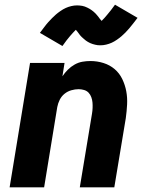

<svg xmlns="http://www.w3.org/2000/svg" viewBox="-20 -798 640 818"><path d="M21 0 108 -530H255L246 -473Q256 -488 269 -501Q282 -514 298 -523Q314 -532 331 -535Q348 -538 365 -538Q394 -538 421 -529.5Q448 -521 468.5 -503.5Q489 -486 501 -461Q513 -436 518 -409Q523 -382 521.5 -353Q520 -324 516 -295L467 0H320L372 -314Q374 -326 374.5 -338Q375 -350 374 -361.5Q373 -373 369 -384Q365 -395 357.5 -403Q350 -411 338.5 -414.5Q327 -418 315 -418Q300 -418 284 -413.5Q268 -409 255 -398.5Q242 -388 234.5 -373Q227 -358 224 -342L168 0ZM246 -602 150 -658Q160 -671 168.5 -682.5Q177 -694 185.5 -703.5Q194 -713 202 -721Q210 -729 218 -736Q226 -743 237.5 -751Q249 -759 260 -764Q271 -769 283.5 -772Q296 -775 308 -775Q313 -775 319 -774.5Q325 -774 330.5 -773Q336 -772 341.5 -770Q347 -768 352 -765.5Q357 -763 361.5 -760.5Q366 -758 370 -755Q374 -752 379 -748Q384 -744 387.5 -740Q391 -736 394.5 -732Q398 -728 400.5 -724.5Q403 -721 406 -717Q409 -713 413 -709Q420 -716 425 -721.5Q430 -727 437 -735.5Q444 -744 452.5 -754.5Q461 -765 470 -778L566 -722Q556 -709 547.5 -698Q539 -687 530.5 -677Q522 -667 514 -659Q506 -651 498 -644Q490 -637 478.5 -629Q467 -621 456 -616Q445 -611 432.5 -608Q420 -605 408 -605Q402 -605 396.5 -605.5Q391 -606 385.5 -607.5Q380 -609 374.5 -610.5Q369 -612 364 -614.5Q359 -617 354.5 -619.5Q350 -622 346 -625Q342 -628 337 -632.5Q332 -637 328 -640.5Q324 -644 321 -648Q318 -652 315.5 -655.5Q313 -659 309.5 -663.5Q306 -668 303 -671Q296 -664 291 -658.5Q286 -653 279 -645Q272 -637 263.5 -626Q255 -615 246 -602Z"/></svg>

Font: Iosevka Curly HvExObl
Style: Regular
Weight: 900
Width: 7
Italic angle: -9°
Monospace: yes
Designer: Belleve Invis
Foundry: Belleve Invis
Version: Version 11.1.0; ttfautohint (v1.8.3)